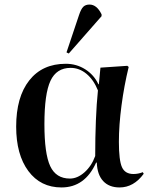

<svg xmlns="http://www.w3.org/2000/svg" viewBox="-20 -809 668 843"><path d="M250 14Q158 14 104.5 -58Q51 -130 51 -253Q51 -383 108.5 -456Q166 -529 269 -529Q316 -529 354.5 -504.5Q393 -480 412 -439H414L421 -512L539 -520L545 -515Q525 -433 513.5 -346Q502 -259 502 -186Q502 -105 515.5 -75Q529 -45 566 -45Q587 -45 607 -53L611 -46Q567 14 505 14Q459 14 433 -14Q407 -42 405 -95H402Q353 14 250 14ZM287 -25Q320 -25 351 -52.5Q382 -80 398 -124Q398 -205 401 -279.5Q404 -354 410 -412Q391 -459 359.5 -485Q328 -511 290 -511Q228 -511 201.5 -454Q175 -397 175 -264Q175 -134 200.5 -79.5Q226 -25 287 -25ZM282 -574 272 -579 327 -743Q336 -770 346 -779.5Q356 -789 373 -789Q405 -789 426 -746V-738Z"/></svg>

Font: Literata 72pt Medium
Style: Regular
Weight: 500
Designer: Latin by Veronika Burian and Jose Scaglione. Greek by Irene Vlachou. Cyrillic by Vera Evstafieva.
Foundry: TypeTogether
Version: Version 3.002